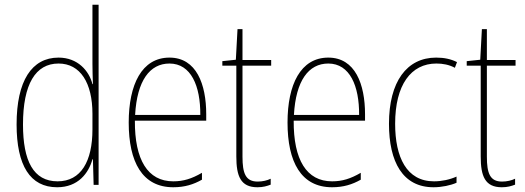

<svg xmlns="http://www.w3.org/2000/svg" viewBox="-20 -780 2213 810"><path d="M221 10C310 10 354 -50 370 -108H372L375 0H396V-760H370V-511C370 -483 371 -456 372 -425H370C356 -481 308 -537 227 -537C114 -537 50 -439 50 -255C50 -82 107 10 221 10ZM223 -15C121 -15 77 -101 77 -255C77 -425 130 -512 227 -512C319 -512 370 -430 370 -300V-234C370 -100 322 -15 223 -15Z M695 -537C578 -537 523 -423 523 -263C523 -97 580 10 711 10C759 10 797 -2 832 -22V-51C789 -26 754 -15 711 -15C603 -15 548 -106 549 -271H850V-298C850 -424 809 -537 695 -537ZM695 -512C786 -512 826 -417 825 -295H550C558 -440 612 -512 695 -512Z M1067 -14C1016 -14 1003 -49 1003 -119V-503H1124V-527H1003V-657H982L975 -528L918 -522V-503H977V-120C977 -37 995 10 1066 10C1090 10 1106 5 1122 -1V-26C1108 -19 1088 -14 1067 -14Z M1365 -537C1248 -537 1193 -423 1193 -263C1193 -97 1250 10 1381 10C1429 10 1467 -2 1502 -22V-51C1459 -26 1424 -15 1381 -15C1273 -15 1218 -106 1219 -271H1520V-298C1520 -424 1479 -537 1365 -537ZM1365 -512C1456 -512 1496 -417 1495 -295H1220C1228 -440 1282 -512 1365 -512Z M1809 10C1844 10 1881 2 1906 -9V-35C1877 -22 1843 -15 1811 -15C1695 -15 1647 -117 1647 -258C1647 -422 1714 -512 1821 -512C1848 -512 1875 -507 1899 -494L1908 -518C1882 -531 1854 -537 1820 -537C1696 -537 1621 -435 1621 -258C1621 -97 1679 10 1809 10Z M2098 -14C2047 -14 2034 -49 2034 -119V-503H2155V-527H2034V-657H2013L2006 -528L1949 -522V-503H2008V-120C2008 -37 2026 10 2097 10C2121 10 2137 5 2153 -1V-26C2139 -19 2119 -14 2098 -14Z"/></svg>

Font: Noto Sans Thai Looped Condensed Thin
Style: Regular
Weight: 100
Width: 3
Designer: Sasikarn Vongin, Ben Mitchell
Foundry: The Fontpad Ltd
Version: Version 1.001